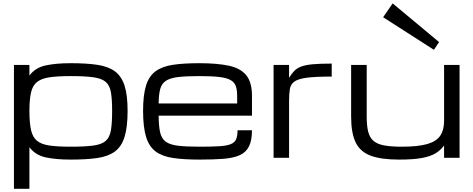

<svg xmlns="http://www.w3.org/2000/svg" viewBox="-20 -956 2868 1163"><path d="M659.2 -284.2Q659.2 -354 652.1 -396Q645 -438 621.1 -459.2Q597.2 -480.5 546.6 -487.8Q496.1 -495.1 408.7 -495.1Q329.1 -495.1 279.8 -487.8Q230.5 -480.5 204.1 -459.2Q177.7 -438 168 -396Q158.2 -354 158.2 -284.2Q158.2 -211.9 168 -168.5Q177.7 -125 204.1 -103.3Q230.5 -81.5 279.8 -74.5Q329.1 -67.4 408.7 -67.4Q496.1 -67.4 546.6 -74.5Q597.2 -81.5 621.1 -103.3Q645 -125 652.1 -168.5Q659.2 -211.9 659.2 -284.2ZM64.5 187.5V-562.5H158.2V-498.5Q193.8 -545.9 256.1 -559.6Q318.4 -573.2 408.7 -573.2Q503.4 -573.2 569.1 -563.5Q634.8 -553.7 675.3 -524.4Q715.8 -495.1 734.4 -437.5Q752.9 -379.9 752.9 -284.2Q752.9 -185.5 734.4 -126.5Q715.8 -67.4 675.3 -37.8Q634.8 -8.3 569.1 1.2Q503.4 10.7 408.7 10.7Q318.4 10.7 256.1 -2.9Q193.8 -16.6 158.2 -64.5V187.5Z M1506.3 -167Q1506.3 -104 1487.5 -67.9Q1468.8 -31.7 1430.2 -15.1Q1391.6 1.5 1331.8 6.1Q1272 10.7 1189.5 10.7Q1095.2 10.7 1029.5 1.2Q963.9 -8.3 923.6 -37.8Q883.3 -67.4 865 -126.5Q846.7 -185.5 846.7 -284.2Q846.7 -379.9 864.5 -437.5Q882.3 -495.1 922.4 -524.4Q962.4 -553.7 1027.6 -563.5Q1092.8 -573.2 1187 -573.2Q1294.9 -573.2 1365.7 -558.1Q1436.5 -543 1471.4 -500.5Q1506.3 -458 1506.3 -376V-255.4H940.9Q941.4 -192.9 949.7 -155.3Q958 -117.7 982.9 -98.6Q1007.8 -79.6 1057.4 -73.5Q1106.9 -67.4 1189.5 -67.4Q1263.7 -67.4 1309.3 -70.3Q1355 -73.2 1378.7 -83.3Q1402.3 -93.3 1410.6 -113.3Q1418.9 -133.3 1418.9 -167ZM1187 -495.1Q1107.4 -495.1 1058.8 -489.3Q1010.3 -483.4 984.9 -466.6Q959.5 -449.7 950.4 -416.5Q941.4 -383.3 940.9 -329.1H1416.5V-376Q1416.5 -411.1 1408.4 -434.3Q1400.4 -457.5 1377 -470.9Q1353.5 -484.4 1307.9 -489.7Q1262.2 -495.1 1187 -495.1Z M1637.2 0V-562.5H1731V-484.9Q1746.6 -509.8 1762.5 -526.4Q1778.3 -543 1804 -552.7Q1829.6 -562.5 1873.5 -566.7Q1917.5 -570.8 1989.3 -570.8V-492.2Q1892.6 -492.2 1839.6 -485.4Q1786.6 -478.5 1763.7 -462.2Q1740.7 -445.8 1735.8 -417Q1731 -388.2 1731 -343.8V0Z M2397.9 10.7Q2287.6 10.7 2224.1 -13.4Q2160.6 -37.6 2133.8 -94.5Q2106.9 -151.4 2106.9 -250V-562.5H2201.2V-250Q2201.2 -194.3 2210.2 -158.4Q2219.2 -122.6 2242.2 -102.8Q2265.1 -83 2306.9 -75.2Q2348.6 -67.4 2414.6 -67.4Q2512.2 -67.4 2567.9 -83.5Q2623.5 -99.6 2646.7 -134Q2669.9 -168.5 2669.9 -223.6V-562.5H2763.7V0H2669.9V-74.7Q2649.4 -46.4 2618.2 -27.3Q2586.9 -8.3 2534.7 1.2Q2482.4 10.7 2397.9 10.7ZM2608.4 -654.3 2300.8 -851.6 2358.4 -935.5 2639.6 -701.2Z"/></svg>

Font: Michroma
Style: Regular
Weight: 400
Designer: Vernon Adams
Foundry: Vernon Adams
Version: Version 1.100; ttfautohint (v1.8.4.7-5d5b);gftools[0.9.29]